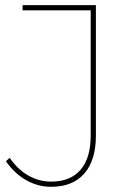

<svg xmlns="http://www.w3.org/2000/svg" viewBox="-20 -719 499 739"><path d="M176.8 0Q126 0 81.1 -25.4Q36.1 -50.8 2.9 -98.1L17.1 -111.8Q47.9 -66.9 88.9 -43.5Q129.9 -20 176.8 -20Q251 -20 290 -65.4Q329.1 -110.8 329.1 -196.8V-679.2H66.9V-699.2H349.1V-196.8Q349.1 -102.1 304.4 -51Q259.8 0 176.8 0Z"/></svg>

Font: Montserrat
Style: Thin
Weight: 250
Designer: Julieta Ulanovsky
Foundry: Julieta Ulanovsky
Version: Version 1.000;PS 002.000;hotconv 1.0.70;makeotf.lib2.5.58329